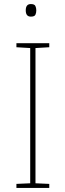

<svg xmlns="http://www.w3.org/2000/svg" viewBox="-20 -927 323 947"><path d="M223 0H61V-20L129 -23V-690L61 -694V-714H223V-694L155 -690V-23L223 -20ZM132 -907Q107 -907 107 -876Q107 -845 132 -845Q150 -845 154.5 -854Q159 -863 159 -876Q159 -888 154.5 -897.5Q150 -907 132 -907Z"/></svg>

Font: Noto Sans UI Thin
Style: Regular
Weight: 250
Designer: Monotype Design Team
Foundry: Monotype Imaging Inc.
Version: Version 1.901